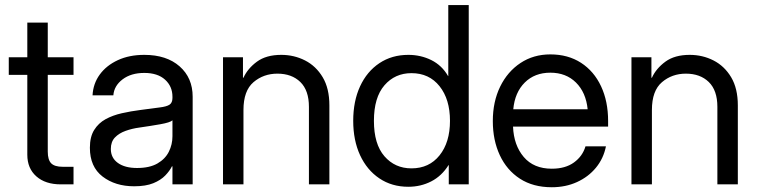

<svg xmlns="http://www.w3.org/2000/svg" viewBox="-20 -748 3075 779"><path d="M278.3 -515.6V-444.3H173.8V-132.8Q173.8 -99.6 187.7 -85.4Q201.7 -71.3 234.4 -71.3H278.3V0H226.6Q164.1 0 127.4 -32.5Q90.8 -64.9 90.8 -120.1V-444.3H15.6V-515.6H90.8V-656.2H173.8V-515.6Z M524.4 7.8Q447.8 7.8 396.2 -31.7Q344.7 -71.3 344.7 -148.4Q344.7 -192.9 362.1 -220.7Q379.4 -248.5 408.4 -264.4Q437.5 -280.3 474.4 -288.6Q511.2 -296.9 549.8 -301.8Q599.1 -308.6 627.4 -312Q655.8 -315.4 667.7 -323.2Q679.7 -331.1 679.7 -350.6V-355.5Q679.7 -397.5 649.7 -424.8Q619.6 -452.1 565.4 -452.1Q511.7 -452.1 477.3 -426Q442.9 -399.9 439.9 -361.3H355.5Q357.9 -408.7 384.8 -445.6Q411.6 -482.4 458 -503.9Q504.4 -525.4 565.4 -525.4Q655.8 -525.4 708.7 -478.8Q761.7 -432.1 761.7 -355.5V0H679.7V-73.2H677.7Q668.5 -54.7 650.4 -35.9Q632.3 -17.1 601.8 -4.6Q571.3 7.8 524.4 7.8ZM536.1 -66.4Q586.9 -66.4 618.7 -84.7Q650.4 -103 665 -132.3Q679.7 -161.6 679.7 -195.3V-259.8Q670.4 -251 630.4 -243.9Q590.3 -236.8 545.9 -230.5Q516.1 -226.6 489.5 -217Q462.9 -207.5 446.3 -190.2Q429.7 -172.9 429.7 -143.6Q429.7 -107.4 458.3 -86.9Q486.8 -66.4 536.1 -66.4Z M967.8 -301.8V0H884.8V-515.6H965.8V-432.6H967.8Q984.9 -470.2 1022.5 -497.8Q1060.1 -525.4 1121.1 -525.4Q1173.3 -525.4 1217.8 -502.7Q1262.2 -480 1289.3 -434.6Q1316.4 -389.2 1316.4 -320.3V0H1233.4V-314.5Q1233.4 -381.3 1198.5 -415.3Q1163.6 -449.2 1105.5 -449.2Q1049.3 -449.2 1008.5 -414.6Q967.8 -379.9 967.8 -301.8Z M1636.7 9.8Q1569.8 9.8 1519.3 -24.2Q1468.8 -58.1 1440.9 -118.4Q1413.1 -178.7 1413.1 -257.8Q1413.1 -337.4 1440.9 -397.7Q1468.8 -458 1519.3 -491.7Q1569.8 -525.4 1636.7 -525.4Q1687 -525.4 1730 -504.2Q1772.9 -482.9 1797.9 -439.5H1798.8V-727.5H1881.8V0H1800.8V-78.1H1799.8Q1772 -33.7 1729.5 -12Q1687 9.8 1636.7 9.8ZM1649.4 -64.9Q1721.2 -64.9 1763.4 -117.7Q1805.7 -170.4 1805.7 -257.8Q1805.7 -345.2 1763.4 -398.2Q1721.2 -451.2 1649.4 -451.2Q1582.5 -451.2 1539.8 -401.9Q1497.1 -352.5 1497.1 -257.8Q1497.1 -163.1 1539.8 -114Q1582.5 -64.9 1649.4 -64.9Z M2218.8 11.7Q2143.1 11.7 2089.6 -22.9Q2036.1 -57.6 2007.8 -118.4Q1979.5 -179.2 1979.5 -256.8Q1979.5 -335.4 2009.3 -396.5Q2039.1 -457.5 2091.8 -492.4Q2144.5 -527.3 2212.9 -527.3Q2284.7 -527.3 2337.4 -493.2Q2390.1 -459 2418.7 -397.9Q2447.3 -336.9 2447.3 -256.8V-234.4H2061.5Q2064.5 -158.7 2105 -111.1Q2145.5 -63.5 2218.8 -63.5Q2273.9 -63.5 2308.8 -88.9Q2343.8 -114.3 2355.5 -154.3H2438.5Q2428.7 -105 2397.9 -67.6Q2367.2 -30.3 2321 -9.3Q2274.9 11.7 2218.8 11.7ZM2062.5 -304.7H2364.3Q2357.4 -373 2316.9 -413.1Q2276.4 -453.1 2212.9 -453.1Q2149.4 -453.1 2109.1 -413.1Q2068.8 -373 2062.5 -304.7Z M2625 -301.8V0H2542V-515.6H2623V-432.6H2625Q2642.1 -470.2 2679.7 -497.8Q2717.3 -525.4 2778.3 -525.4Q2830.6 -525.4 2875 -502.7Q2919.4 -480 2946.5 -434.6Q2973.6 -389.2 2973.6 -320.3V0H2890.6V-314.5Q2890.6 -381.3 2855.7 -415.3Q2820.8 -449.2 2762.7 -449.2Q2706.5 -449.2 2665.8 -414.6Q2625 -379.9 2625 -301.8Z"/></svg>

Font: Inter Display
Style: Regular
Weight: 400
Designer: Rasmus Andersson
Foundry: rsms
Version: Version 4.000;git-37864ae